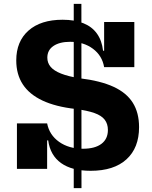

<svg xmlns="http://www.w3.org/2000/svg" viewBox="-20 -872 786 992"><path d="M400.5 -852 401 100H361V-852ZM448.5 10.5Q351.5 10.5 295.5 -29.5Q239.5 -69.5 229 -146.5H206L223.5 -234.5Q235 -175 285.2 -139.2Q335.5 -103.5 408.5 -103.5Q470.5 -103.5 504 -128.8Q537.5 -154 537.5 -200.5Q537.5 -232 521 -253.5Q504.5 -275 467.8 -288Q431 -301 370.5 -309Q267.5 -320.5 199.5 -352.5Q131.5 -384.5 97.8 -436.2Q64 -488 64 -560Q64 -658 127.2 -714Q190.5 -770 303.5 -770Q366 -770 410.8 -752Q455.5 -734 481 -698.2Q506.5 -662.5 512.5 -610H535.5L518 -525Q508 -584.5 460 -620.2Q412 -656 342.5 -656Q288 -656 256.2 -634.5Q224.5 -613 224.5 -574Q224.5 -547 241.5 -526.8Q258.5 -506.5 295.5 -491.8Q332.5 -477 393 -467.5Q499.5 -454.5 566.8 -423.5Q634 -392.5 666.2 -341Q698.5 -289.5 698.5 -215Q698.5 -108 633.5 -48.8Q568.5 10.5 448.5 10.5ZM67.5 0.5V-234.5H223.5V0.5ZM518 -525V-758.5H674V-525Z"/></svg>

Font: Hepta Slab ExtraLight
Style: Bold
Weight: 700
Version: Version 1.102